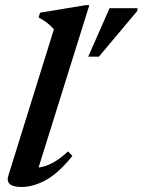

<svg xmlns="http://www.w3.org/2000/svg" viewBox="-20 -732 568 764"><path d="M194.5 -615.5Q181.5 -630 167.8 -640.8Q154 -651.5 133.5 -662.5L139.5 -681.5L320.5 -711.5H335.5L133.5 -65.5Q189 -71.5 250.5 -129.5L268 -111.5Q212.5 -42.5 162.2 -15.2Q112 12 66 12Q-1.5 12 13.5 -34ZM331 -506.5 416 -699.5H527.5L525.5 -687.5L373.5 -506.5Z"/></svg>

Font: Newsreader 16pt SemiBold
Style: Italic
Weight: 600
Italic angle: -17°
Designer: Hugues Gentile
Foundry: Production Type
Version: Version 1.003; ttfautohint (v1.8.3)